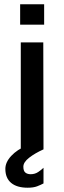

<svg xmlns="http://www.w3.org/2000/svg" viewBox="-20 -697 300 896"><path d="M109 179Q59 179 32 156.5Q5 134 5 91Q5 60 32.5 30.5Q60 1 104 -17L183 0Q143 18 116 39Q89 60 89 81Q89 101 98.5 108.5Q108 116 123 116Q143 116 158.5 105.5Q174 95 183 86V159Q170 166 153 172.5Q136 179 109 179ZM77 0V-499H182L183 0ZM74 -582V-677H186V-582Z"/></svg>

Font: Maven Pro Medium
Style: Regular
Weight: 500
Designer: Joe Prince
Foundry: Joe Prince
Version: Version 2.103